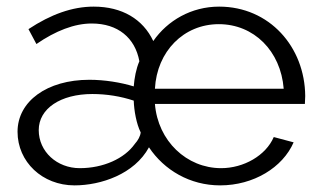

<svg xmlns="http://www.w3.org/2000/svg" viewBox="-20 -550 972 580"><path d="M33 -152C33 -61 108 10 205 10C285 10 386 -24 430 -105C476 -36 554 10 645 10C746 10 834 -44 867 -120L807 -136C783 -80 716 -42 648 -42C544 -42 457 -124 448 -236H901L902 -260C901 -408 794 -530 642 -530C558 -530 486 -488 443 -426C412 -492 349 -530 263 -530C199 -530 134 -507 66 -462L90 -417C148 -457 205 -479 257 -479C336 -479 388 -436 401 -365C391 -342 386 -314 384 -289C345 -301 296 -309 250 -309C122 -309 33 -244 33 -152ZM837 -282H448C454 -395 535 -477 641 -477C747 -477 828 -396 837 -282ZM387 -115C356 -71 292 -42 221 -42C152 -42 97 -92 97 -157C97 -222 163 -266 259 -266C302 -266 345 -259 384 -246C385 -216 392 -176 405 -150C404 -139 397 -126 387 -115Z"/></svg>

Font: FIGSv2-sans-serif
Style: Regular
Weight: 400
Designer: Matt McInerney, Pablo Impallari, Rodrigo Fuenzalida,Mirko Velimirovic
Foundry: Matt McInerney, Pablo Impallari, Rodrigo Fuenzalida
Version: Version 4.021;hotconv 1.0.109;makeotfexe 2.5.65596